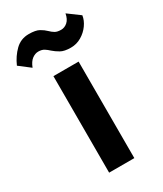

<svg xmlns="http://www.w3.org/2000/svg" viewBox="-225 -787 730 858"><g transform="rotate(-30 140.0 -358.0)"><path d="M75 0V-498H205V0ZM207 -569Q173.5 -569 155 -579.5Q136.5 -590 123 -602Q112.5 -612 100.8 -619.5Q89 -627 71 -627Q54.5 -627 39 -615.5Q23.5 -604 13 -577L-43 -620Q-25.5 -660 3.2 -688Q32 -716 73 -716Q108.5 -716 126.2 -706Q144 -696 156 -684Q166.5 -673.5 177.8 -666.8Q189 -660 209 -660Q227 -660 242 -673.2Q257 -686.5 262 -714L323 -669Q319.5 -644.5 303 -621.5Q286.5 -598.5 261.5 -583.8Q236.5 -569 207 -569Z"/></g></svg>

Font: Alatsi
Style: Regular
Weight: 400
Designer: Spyros Zevelakis, Eben Sorkin
Foundry: www.sorkintype.com
Version: Version 1.008; ttfautohint (v1.8.4.7-5d5b)